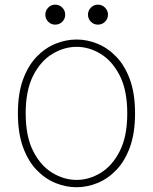

<svg xmlns="http://www.w3.org/2000/svg" viewBox="-20 -795 659 826"><path d="M309.5 10.5Q264 10.5 219.2 -7.5Q174.5 -25.5 137.8 -63.5Q101 -101.5 79 -162Q57 -222.5 57 -307.5Q57 -392.5 79 -452.8Q101 -513 137.8 -551Q174.5 -589 219.2 -607Q264 -625 309.5 -625Q354.5 -625 399 -607Q443.5 -589 480.2 -551Q517 -513 539 -452.8Q561 -392.5 561 -307.5Q561 -222.5 539 -162Q517 -101.5 480.2 -63.5Q443.5 -25.5 399 -7.5Q354.5 10.5 309.5 10.5ZM309.5 -21Q363 -21 413 -51.2Q463 -81.5 495.2 -144.8Q527.5 -208 527.5 -307.5Q527.5 -406.5 495.2 -469.8Q463 -533 413 -563.2Q363 -593.5 309.5 -593.5Q256 -593.5 205.5 -563.2Q155 -533 122.8 -469.8Q90.5 -406.5 90.5 -307.5Q90.5 -208 122.8 -144.8Q155 -81.5 205.5 -51.2Q256 -21 309.5 -21ZM217.5 -689Q200 -689 187.5 -701.5Q175 -714 175 -732Q175 -749.5 187.5 -762.2Q200 -775 217.5 -775Q235.5 -775 248 -762.2Q260.5 -749.5 260.5 -732Q260.5 -714 248 -701.5Q235.5 -689 217.5 -689ZM401.5 -689Q383.5 -689 371 -701.5Q358.5 -714 358.5 -732Q358.5 -749.5 371 -762.2Q383.5 -775 401.5 -775Q419 -775 431.8 -762.2Q444.5 -749.5 444.5 -732Q444.5 -714 431.8 -701.5Q419 -689 401.5 -689Z"/></svg>

Font: Sono Monospace ExtraLight
Style: Regular
Weight: 250
Version: Version 2.112